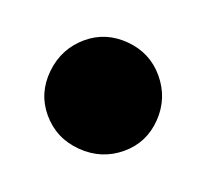

<svg xmlns="http://www.w3.org/2000/svg" viewBox="-51 -235 332 307"><g transform="rotate(-20 115.0 -82.0)"><path d="M20 -83Q20 -121 48.5 -148.5Q77 -176 116 -176Q153 -176 180.5 -148.5Q208 -121 208 -83Q208 -44 181 -16Q154 12 116 12Q77 12 48.5 -16Q20 -44 20 -83Z"/></g></svg>

Font: Open Sauce Two Black
Style: Regular
Weight: 900
Designer: Alfredo Marco Pradil
Foundry: Creative Sauce Fz LLC
Version: Version 1.477